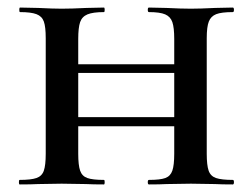

<svg xmlns="http://www.w3.org/2000/svg" viewBox="-20 -488 660 508"><path d="M374 -456Q371 -456 371 -462Q371 -468 374 -468L420 -467Q460 -465 485 -465Q509 -465 549 -467L596 -468Q599 -468 599 -462Q599 -456 596 -456Q566 -456 552 -450.5Q538 -445 532.5 -431Q527 -417 527 -387V-81Q527 -51 532 -36.5Q537 -22 551.5 -17Q566 -12 596 -12Q599 -12 599 -6Q599 0 596 0Q566 0 549 -1L485 -2L421 -1Q404 0 374 0Q371 0 371 -6Q371 -12 374 -12Q404 -12 417.5 -17Q431 -22 436 -36.5Q441 -51 441 -81V-385Q441 -415 436 -429.5Q431 -444 417 -450Q403 -456 374 -456ZM141 -318H480V-295H141ZM33 -456Q31 -456 31 -462Q31 -468 33 -468L81 -467Q121 -465 143 -465Q169 -465 209 -467L255 -468Q257 -468 257 -462Q257 -456 255 -456Q226 -456 211.5 -450Q197 -444 192 -429.5Q187 -415 187 -385V-81Q187 -51 192 -36.5Q197 -22 211 -17Q225 -12 255 -12Q257 -12 257 -6Q257 0 255 0Q225 0 208 -1L143 -2L81 -1Q63 0 32 0Q30 0 30 -6Q30 -12 32 -12Q62 -12 76.5 -17Q91 -22 96 -36.5Q101 -51 101 -81V-387Q101 -417 96 -431Q91 -445 76.5 -450.5Q62 -456 33 -456ZM141 -178H480V-154H141Z"/></svg>

Font: Cormorant Unicase SemiBold
Style: Regular
Weight: 600
Designer: Christian Thalmann (Catharsis Fonts)
Foundry: Catharsis Fonts
Version: Version 4.000